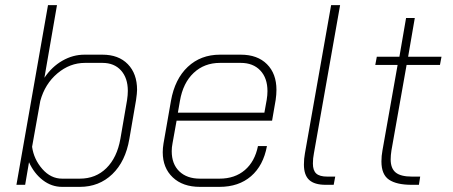

<svg xmlns="http://www.w3.org/2000/svg" viewBox="-20 -720 1764 748"><path d="M93 -88 78 0H44L167 -700H202L153 -417Q182 -460 223 -483.5Q264 -507 309 -507H379Q442 -507 478 -470Q514 -433 514 -370Q514 -358 510 -330L484 -179Q469 -91 417.5 -41.5Q366 8 291 8H222Q181 8 147 -18Q113 -44 93 -88ZM291 -24Q353 -24 394.5 -65Q436 -106 449 -179L475 -330Q478 -350 478 -366Q478 -416 451.5 -445.5Q425 -475 379 -475H311Q252 -475 203.5 -434Q155 -393 137 -327L105 -148Q112 -99 145 -61.5Q178 -24 222 -24Z M614 -127Q614 -143 617 -161L646 -327Q661 -412 711.5 -459.5Q762 -507 837 -507H918Q983 -507 1020 -470Q1057 -433 1057 -370Q1057 -352 1054 -331L1040 -250H668L652 -161Q649 -146 649 -131Q649 -81 678.5 -52.5Q708 -24 759 -24H835Q895 -24 934 -57.5Q973 -91 985 -151H1020Q1006 -75 958 -33.5Q910 8 835 8H759Q692 8 653 -29Q614 -66 614 -127ZM1010 -281 1019 -331Q1022 -349 1022 -365Q1022 -416 994 -445.5Q966 -475 918 -475H837Q776 -475 734.5 -436Q693 -397 681 -327L673 -281Z M1164 -79Q1164 -102 1168 -123L1270 -700H1305L1203 -123Q1199 -103 1199 -83Q1199 -56 1212 -44Q1225 -32 1255 -32H1286L1280 0H1249Q1205 0 1184.5 -19Q1164 -38 1164 -79Z M1466 -91Q1466 -113 1470 -134L1529 -467H1442L1448 -499H1536L1562 -650H1596L1570 -499H1700L1694 -467H1564L1505 -134Q1502 -115 1502 -99Q1502 -64 1521.5 -48Q1541 -32 1585 -32H1617L1612 0H1584Q1525 0 1495.5 -20Q1466 -40 1466 -91Z"/></svg>

Font: Bai Jamjuree ExtraLight
Style: Italic
Weight: 275
Italic angle: -10°
Version: Version 1.000; ttfautohint (v1.6)